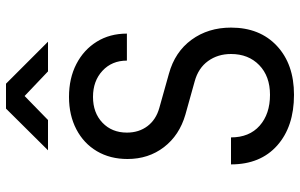

<svg xmlns="http://www.w3.org/2000/svg" viewBox="-200 -790 1000 640"><g transform="rotate(-90 300.0 -470.0)"><path d="M304 10Q198 10 135 -46Q72 -102 72 -200H162Q162 -139 201 -104.5Q240 -70 304 -70Q366 -70 403 -106Q440 -142 440 -200Q440 -244 416.5 -276.5Q393 -309 349 -321L238 -352Q169 -372 129.5 -423.5Q90 -475 90 -545Q90 -603 116 -647Q142 -691 189 -715.5Q236 -740 297 -740Q359 -740 406.5 -715.5Q454 -691 481 -647.5Q508 -604 508 -547H418Q418 -597 384 -628.5Q350 -660 297 -660Q244 -660 211 -628.5Q178 -597 178 -547Q178 -507 199.5 -478.5Q221 -450 260 -439L374 -407Q447 -387 487.5 -331.5Q528 -276 528 -200Q528 -104 467 -47Q406 10 304 10ZM119 -810 258 -950H341L481 -810H382L300 -888L220 -810Z"/></g></svg>

Font: JetBrainsMonoNL NF
Style: Regular
Weight: 400
Designer: Philipp Nurullin, Konstantin Bulenkov
Foundry: JetBrains
Version: Version 2.304; ttfautohint (v1.8.4.7-5d5b);Nerd Fonts 3.2.1